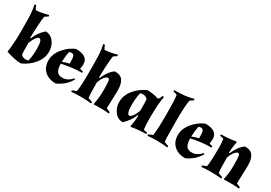

<svg xmlns="http://www.w3.org/2000/svg" viewBox="22 -1604 3507 2484"><g transform="rotate(30 1775.5 -362.5)"><path d="M521 -298Q521 -198 451 -113Q381 -28 279 15Q193 15 55 -30Q75 -169 75 -344.5Q75 -520 71.5 -593Q68 -666 50 -733L74 -740Q84 -703 105 -678Q189 -684 284 -711L289 -692Q277 -682 240 -659Q231 -622 225 -505.5Q219 -389 219 -331L229 -330Q266 -429 352 -505Q427 -505 474 -442.5Q521 -380 521 -298ZM366 -252Q366 -389 323 -389Q306 -389 280.5 -357Q255 -325 232 -263Q232 -136 236 -93Q262 -61 305 -61Q328 -61 346 -66Q366 -145 366 -252Z M839 -92Q877 -92 914 -112.5Q951 -133 978 -166L991 -155Q929 -44 800 15Q694 15 631.5 -43Q569 -101 569 -198.5Q569 -296 640 -381Q711 -466 805 -505Q987 -505 987 -379Q987 -347 978 -311Q1005 -298 1028 -297L1027 -275Q1020 -275 1013 -275Q885 -275 729 -241Q729 -167 752.5 -129.5Q776 -92 839 -92ZM781 -432Q762 -432 746 -424Q731 -349 729 -268Q779 -289 829 -300Q829 -378 820 -405Q811 -432 781 -432Z M1087 -38Q1102 -113 1102 -316.5Q1102 -520 1098.5 -593Q1095 -666 1077 -733L1101 -740Q1111 -703 1132 -678Q1216 -684 1311 -711L1316 -692Q1304 -682 1267 -659Q1258 -622 1252 -505.5Q1246 -389 1246 -331L1256 -330Q1276 -381 1311 -430Q1346 -479 1386 -505Q1475 -505 1508 -453Q1541 -401 1541 -311Q1541 -303 1541 -295L1533 -38Q1567 -26 1592 -12L1589 7Q1533 0 1465.5 0Q1398 0 1361 3V-18Q1381 -110 1381 -219.5Q1381 -329 1375 -359Q1369 -389 1352 -389Q1328 -389 1300.5 -354Q1273 -319 1254 -263Q1254 -78 1263 -35Q1298 -25 1329 -11L1326 9Q1258 0 1168.5 0Q1079 0 1028 7L1025 -13Q1041 -22 1087 -38Z M1631 -192Q1631 -292 1701 -377Q1771 -462 1873 -505Q1958 -505 2045 -476Q2068 -503 2079 -539L2101 -532Q2078 -435 2078 -202Q2078 -99 2086 -40Q2110 -29 2142 -27V-5Q2033 -5 1921 15L1914 8Q1933 -74 1933 -159L1923 -160Q1886 -61 1800 15Q1725 15 1678 -47.5Q1631 -110 1631 -192ZM1790 -238Q1790 -101 1833 -101Q1850 -101 1875.5 -133Q1901 -165 1924 -227Q1924 -354 1920 -397Q1894 -429 1851 -429Q1827 -429 1810 -424Q1790 -345 1790 -238Z M2410 -659Q2392 -576 2392 -327.5Q2392 -79 2401 -35Q2436 -25 2467 -11L2464 9Q2397 0 2307 0Q2217 0 2166 7L2163 -13Q2179 -22 2225 -38Q2241 -118 2241 -343Q2241 -568 2229 -641Q2202 -656 2172 -656V-678Q2357 -678 2454 -712L2460 -693Q2440 -676 2410 -659Z M2772 -92Q2810 -92 2847 -112.5Q2884 -133 2911 -166L2924 -155Q2862 -44 2733 15Q2627 15 2564.5 -43Q2502 -101 2502 -198.5Q2502 -296 2573 -381Q2644 -466 2738 -505Q2920 -505 2920 -379Q2920 -347 2911 -311Q2938 -298 2961 -297L2960 -275Q2953 -275 2946 -275Q2818 -275 2662 -241Q2662 -167 2685.5 -129.5Q2709 -92 2772 -92ZM2714 -432Q2695 -432 2679 -424Q2664 -349 2662 -268Q2712 -289 2762 -300Q2762 -378 2753 -405Q2744 -432 2714 -432Z M3045 -322Q3045 -384 3037 -450Q3013 -461 2981 -463V-485Q3089 -485 3202 -505L3209 -498Q3190 -416 3190 -331L3200 -330Q3220 -381 3255 -430Q3290 -479 3330 -505Q3419 -505 3452 -453Q3485 -401 3485 -311Q3485 -303 3485 -295L3477 -38Q3511 -26 3536 -12L3533 7Q3477 0 3410 0Q3343 0 3305 3V-18Q3325 -110 3325 -219.5Q3325 -329 3319 -359Q3313 -389 3296 -389Q3272 -389 3244.5 -354Q3217 -319 3198 -263Q3198 -78 3207 -35Q3242 -25 3273 -11L3270 9Q3203 0 3113 0Q3023 0 2972 7L2969 -13Q2994 -27 3031 -38Q3045 -108 3045 -322Z"/></g></svg>

Font: Almendra
Style: Bold
Weight: 700
Designer: Ana Sanfelippo
Foundry: Ana Sanfelippo
Version: Version 1.004